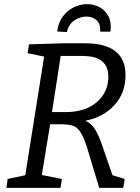

<svg xmlns="http://www.w3.org/2000/svg" viewBox="-20 -907 678 927"><path d="M11 0 17 -43 102 -61 193 -634 113 -650 120 -693 287 -698H391Q586 -698 586 -544Q586 -458 532.5 -399.5Q479 -341 392 -324Q422 -311 439 -282.5Q456 -254 470 -215L523 -61L582 -43L575 0H459L399 -199Q382 -249 366.5 -272Q351 -295 329 -301Q307 -307 271 -307H222L182 -62L279 -43L272 0ZM374 -637H273L231 -366H299Q362 -366 408 -388.5Q454 -411 478.5 -449.5Q503 -488 503 -535Q503 -573 488.5 -594Q474 -615 452.5 -624Q431 -633 409.5 -635Q388 -637 374 -637ZM401 -887Q434 -887 462 -871.5Q490 -856 504.5 -826.5Q519 -797 513 -754H464Q466 -792 446 -809.5Q426 -827 397 -827Q366 -827 338.5 -808Q311 -789 303 -752L256 -755Q262 -800 284.5 -829Q307 -858 338 -872.5Q369 -887 401 -887Z"/></svg>

Font: Bitter
Style: Italic
Weight: 400
Italic angle: -9°
Designer: Sol Matas, and Bitter project Authors
Foundry: Sol Matas
Version: Version 2.001